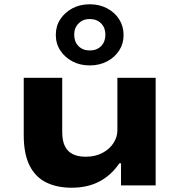

<svg xmlns="http://www.w3.org/2000/svg" viewBox="-20 -867 841 898"><path d="M315 11Q247 11 196.5 -13.5Q146 -38 118.5 -92.5Q91 -147 91 -235V-503H271V-250Q271 -208 284 -182.5Q297 -157 321.5 -145.5Q346 -134 381 -134Q425 -134 458.5 -151.5Q492 -169 510.5 -197.5Q529 -226 529 -257V-503H708V0H546V-103H538Q501 -48 445.5 -18.5Q390 11 315 11ZM400 -561Q354 -561 318.5 -580Q283 -599 262 -631Q241 -663 241 -704Q241 -745 262 -777Q283 -809 318.5 -828Q354 -847 400 -847Q445 -847 481 -828Q517 -809 537.5 -776.5Q558 -744 558 -703Q558 -663 537.5 -631Q517 -599 481 -580Q445 -561 400 -561ZM400 -631Q433 -631 453 -651.5Q473 -672 473 -705Q473 -737 453 -757.5Q433 -778 399 -778Q368 -778 347.5 -757.5Q327 -737 327 -705Q327 -672 347 -651.5Q367 -631 400 -631Z"/></svg>

Font: Nunito Sans 7pt Expanded ExtraBold
Style: Regular
Weight: 800
Width: 7
Designer: Vernon Adams
Foundry: Vernon Adams
Version: Version 3.101;gftools[0.9.27]